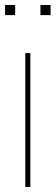

<svg xmlns="http://www.w3.org/2000/svg" viewBox="-20 -740 220 760"><path d="M80.1 0V-529.8H100.1V0ZM180.2 -720.2V-680.2H140.1V-720.2ZM40 -720.2V-680.2H0V-720.2Z"/></svg>

Font: Cooper Hewitt
Style: Thin
Weight: 701
Designer: Village Type and Design LLC
Foundry: Cooper Hewitt Smithsonian Design Museum
Version: 1.000